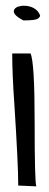

<svg xmlns="http://www.w3.org/2000/svg" viewBox="-20 -487 175 679"><path d="M62.8 -414.8Q103.4 -414.8 112.6 -420.4Q121.8 -426 121.8 -432.4Q111.2 -460.5 75.4 -466.1Q69.6 -466.8 62.8 -466.8Q56.1 -466.8 45.9 -464Q35.8 -461.2 30.9 -454.2Q20.3 -436.6 62.8 -414.8ZM108.3 172Q102.5 153.7 102.5 -56.3Q102.5 -266.3 88 -298H23.2Q23.2 -225.5 30.9 -116.5Q44.5 95.3 44.5 169.2Z"/></svg>

Font: Architects Daughter
Style: Regular
Weight: 400
Designer: Kimberly Geswein
Foundry: Kimberly Geswein
Version: Version 1.002 2010